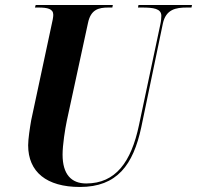

<svg xmlns="http://www.w3.org/2000/svg" viewBox="-20 -734 784 764"><path d="M298 10C446 10 510 -78 542 -227L628 -640C640 -697 680 -704 723 -704H742L744 -714H531L529 -704H545C590 -704 622 -700 622 -671C622 -664 621 -650 618 -637L533 -236C502 -89 440 -4 323 -4C264 -4 229 -40 229 -119C229 -157 239 -221 246 -254L330 -642C341 -696 372 -704 411 -704H427L429 -714H122L119 -704H133C169 -704 192 -699 192 -675C192 -665 189 -651 184 -629L104 -255C99 -226 92 -181 92 -156C92 -50 165 10 298 10Z"/></svg>

Font: Noto Serif Display Condensed
Style: Bold Italic
Weight: 700
Width: 3
Italic angle: -12°
Designer: Monotype Design Team
Foundry: Monotype Imaging Inc.
Version: Version 2.009